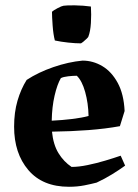

<svg xmlns="http://www.w3.org/2000/svg" viewBox="-20 -703 529 735"><path d="M244 12Q143 12 88.5 -52Q34 -116 34 -218Q34 -273 47 -317.5Q60 -362 82 -397Q126 -426 184 -446Q242 -466 296 -471Q336 -471 371.5 -450Q407 -429 430.5 -386Q454 -343 457 -278L439 -220Q384 -210 318.5 -205Q253 -200 179 -199Q184 -149 204 -116.5Q224 -84 254 -64Q281 -64 315 -71Q349 -78 382.5 -88Q416 -98 442 -107L459 -69Q437 -53 409.5 -36Q382 -19 350 -4Q331 1 303.5 6.5Q276 12 244 12ZM178 -241Q219 -243 256 -247.5Q293 -252 319 -259Q318 -308 306 -351Q294 -394 274 -413Q260 -413 241.5 -411Q223 -409 213 -404Q199 -380 189 -337Q179 -294 178 -241ZM190 -548Q184 -571 181.5 -605Q179 -639 179 -658Q184 -663 200 -671.5Q216 -680 223 -681Q236 -683 267.5 -682.5Q299 -682 328 -678Q330 -648 328 -615Q326 -582 318 -562Q318 -561 311.5 -554.5Q305 -548 298 -542.5Q291 -537 290 -537Q269 -537 241 -540Q213 -543 190 -548Z"/></svg>

Font: Labrada
Style: Bold
Weight: 700
Designer: Mercedes Jáuregui
Foundry: Omnibus-Type Team
Version: Version 1.000; ttfautohint (v1.8.4.7-5d5b)